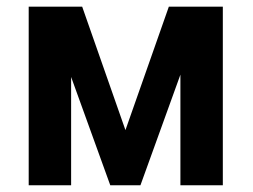

<svg xmlns="http://www.w3.org/2000/svg" viewBox="-20 -548 748 568"><path d="M351.1 -163.1 479.5 -528.3H586.4L395.5 0H306.2L115.2 -528.3H223.1ZM190.4 -528.3V0H64.9V-528.3ZM513.7 0V-528.3H639.2V0Z"/></svg>

Font: Roboto SemiCondensed SemiBold
Style: Regular
Weight: 600
Width: 4
Designer: Christian Robertson
Foundry: Google
Version: Version 3.009; 2024